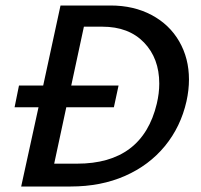

<svg xmlns="http://www.w3.org/2000/svg" viewBox="-20 -678 731 698"><path d="M667 -389Q667 -351 658 -310Q637 -217 579.5 -147Q522 -77 434.5 -38.5Q347 0 237 0H57L120 -288H33L49 -367H137L200 -658H382Q466 -658 531 -623.5Q596 -589 631.5 -527.5Q667 -466 667 -389ZM559 -374Q559 -466 503.5 -523.5Q448 -581 352 -581H285L239 -367H411L394 -288H221L177 -83H260Q498 -83 550 -301Q559 -339 559 -374Z"/></svg>

Font: Ysabeau Infant Semibold
Style: Italic
Weight: 600
Italic angle: -12°
Designer: Christian Thalmann (Catharsis Fonts)
Version: Version 0.003